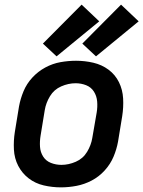

<svg xmlns="http://www.w3.org/2000/svg" viewBox="-20 -800 618 828"><path d="M243 8Q276 8 310 1.5Q344 -5 375.5 -21.5Q407 -38 431.5 -65Q456 -92 469.5 -124Q483 -156 489 -189L507 -299Q513 -337 511 -375Q509 -413 493 -445.5Q477 -478 448 -499.5Q419 -521 382.5 -529.5Q346 -538 308 -538Q275 -538 241 -532Q207 -526 175.5 -509Q144 -492 119.5 -465.5Q95 -439 81.5 -406.5Q68 -374 62 -341L44 -231Q38 -193 40 -155Q42 -117 58.5 -85Q75 -53 103.5 -31Q132 -9 168.5 -0.5Q205 8 243 8ZM245 -89Q221 -89 199.5 -97.5Q178 -106 166 -125Q154 -144 152.5 -167.5Q151 -191 155 -215L173 -325Q178 -356 195.5 -385Q213 -414 244 -427.5Q275 -441 306 -441Q330 -441 351.5 -432.5Q373 -424 385 -405Q397 -386 399 -362.5Q401 -339 397 -315L378 -205Q373 -174 355.5 -145Q338 -116 307 -102.5Q276 -89 245 -89ZM394 -557 578 -708 502 -780 335 -612ZM224 -557 408 -708 332 -780 165 -612Z"/></svg>

Font: Iosevka Sparkle Semibold
Style: Italic
Weight: 600
Italic angle: -9°
Designer: Belleve Invis
Foundry: Belleve Invis
Version: Version 4.5.0; ttfautohint (v1.8.3)